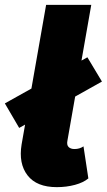

<svg xmlns="http://www.w3.org/2000/svg" viewBox="-53 -760 440 791"><path d="M181 11Q98 11 60.5 -37.5Q23 -86 36 -165L137 -740H323L225 -182Q221 -163 229.5 -154.5Q238 -146 254 -146Q275 -146 291 -157L311 -25Q291 -8 256 1.5Q221 11 181 11ZM26 -233 -33 -334 307 -524 367 -424Z"/></svg>

Font: Livvic Black
Style: Italic
Weight: 900
Italic angle: -10°
Designer: Jacques Le Bailly, Baron von Fonthausen
Version: Version 1.001; ttfautohint (v1.8.2)